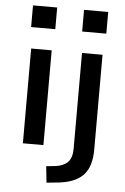

<svg xmlns="http://www.w3.org/2000/svg" viewBox="-60 -761 648 997"><g transform="rotate(5 263.5 -262.5)"><path d="M71 -605V-718H197V-605ZM81 0V-494H188V0ZM337 -605V-718H463V-605ZM221 193 212 108 259 103Q301 98 323.5 75.5Q346 53 346 4V-494H453V-2Q453 43 443 77Q433 111 411 134Q389 157 354 170.5Q319 184 270 188Z"/></g></svg>

Font: Nunito Sans 9pt SemiBold
Style: Regular
Weight: 600
Version: Version 3.101;gftools[0.9.27]